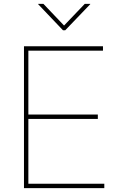

<svg xmlns="http://www.w3.org/2000/svg" viewBox="-20 -965 616 985"><path d="M103 0V-727.5H508.3V-705.1H125.5V-377.4H481.9V-355H125.5V-22.5H515.1V0ZM202.6 -945.3 308.6 -834 415 -945.3H442.9V-943.4L314.5 -809.6H303.2L175.8 -943.4V-945.3Z"/></svg>

Font: Inter 20pt Thin
Style: Regular
Weight: 250
Version: Version 4.001;git-66647c0bb